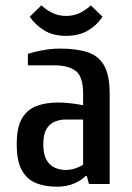

<svg xmlns="http://www.w3.org/2000/svg" viewBox="-20 -693 498 723"><path d="M195 10Q151 10 117 -3Q83 -16 63 -50.5Q43 -85 43 -150Q43 -214 63 -247.5Q83 -281 118 -294Q153 -307 198 -307Q221 -307 246.5 -304Q272 -301 293 -297V-340Q293 -405 265 -426Q237 -447 185 -447H85V-490Q108 -498 141.5 -504Q175 -510 205 -510Q268 -510 309.5 -496.5Q351 -483 372 -446.5Q393 -410 393 -340V0H315L307 -30H302Q284 -12 256.5 -1Q229 10 195 10ZM228 -53Q247 -53 265.5 -59.5Q284 -66 293 -73V-243H228Q206 -243 186.5 -235Q167 -227 155 -207Q143 -187 143 -150Q143 -112 155 -91Q167 -70 186.5 -61.5Q206 -53 228 -53ZM229 -558Q180 -558 146.5 -578.5Q113 -599 92 -630L136 -673Q151 -658 175 -645.5Q199 -633 229 -633Q259 -633 283 -645.5Q307 -658 322 -673L366 -630Q346 -599 312 -578.5Q278 -558 229 -558Z"/></svg>

Font: Cuprum Medium
Style: Regular
Weight: 500
Designer: Jovanny Lemonad
Foundry: Jovanny Lemonad
Version: Version 3.000